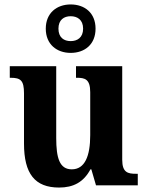

<svg xmlns="http://www.w3.org/2000/svg" viewBox="-20 -834 664 864"><path d="M298 -596C361 -596 410 -634 410 -705C410 -776 361 -814 298 -814C236 -814 186 -776 186 -705C186 -634 236 -596 298 -596ZM298 -649C268 -649 243 -665 243 -705C243 -745 268 -761 298 -761C328 -761 354 -745 354 -705C354 -665 328 -649 298 -649ZM246 10C310 10 356 -14 387 -72H391L412 0H600V-52H592C556 -52 530 -57 530 -115V-536H322V-484H326C362 -484 386 -478 386 -419V-226C386 -132 362 -72 303 -72C248 -72 233 -123 233 -213V-536H24V-484H28C73 -484 88 -472 88 -414V-188C88 -52 137 10 246 10Z"/></svg>

Font: Noto Serif Myanmar SemiCondensed
Style: Bold
Weight: 700
Width: 4
Designer: Ben Mitchell and the Monotype Design Team
Foundry: Monotype Imaging Inc.
Version: Version 2.106